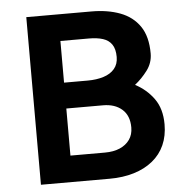

<svg xmlns="http://www.w3.org/2000/svg" viewBox="-50 -728 729 776"><g transform="rotate(-5 314.5 -340.0)"><path d="M364 0Q418 0 462.5 -13.5Q507 -27 539 -53Q571 -79 587.5 -116Q604 -153 604 -200Q604 -263 574.5 -304Q545 -345 499 -369Q527 -391 550 -421.5Q573 -452 573 -490Q573 -559 544.5 -600.5Q516 -642 465.5 -661Q415 -680 349 -680H85V0ZM330 -572Q363 -572 386.5 -564.5Q410 -557 422.5 -538.5Q435 -520 435 -488Q435 -459 419 -440Q403 -421 374.5 -412Q346 -403 310 -403H214V-572ZM363 -298Q411 -298 440 -272.5Q469 -247 469 -199Q469 -170 454.5 -149.5Q440 -129 414.5 -118Q389 -107 354 -107H214V-298Z"/></g></svg>

Font: Catamaran Thin
Style: Bold
Weight: 700
Version: Version 2.000